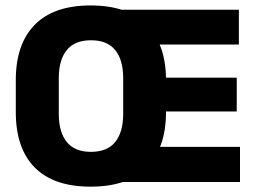

<svg xmlns="http://www.w3.org/2000/svg" viewBox="-20 -675 951 712"><path d="M316 17.2Q179.2 17.2 108.9 -53.8Q38.6 -124.7 38.6 -259.3V-378.5Q38.6 -511.5 108.9 -583.1Q179.2 -654.8 316 -654.8Q455 -654.8 525.3 -581.7Q595.6 -508.7 595.6 -378.5V-259.3Q595.6 -127.5 525.3 -55.2Q455 17.2 316 17.2ZM317.4 -111.9Q377.8 -111.9 407.3 -148.5Q436.8 -185 436.8 -252.8V-384.9Q436.8 -452.9 407.3 -489.3Q377.8 -525.7 317.4 -525.7Q257.1 -525.7 227.6 -489.3Q198 -452.9 198 -384.9V-252.8Q198 -185 227.6 -148.5Q257.1 -111.9 317.4 -111.9ZM870 0H410.1V-130.3H870ZM857.9 -261.7H512.8V-386.9H857.9ZM865.8 -509.9H409.9V-639H865.8Z"/></svg>

Font: Anek Kannada Medium
Style: Regular
Weight: 500
Designer: Vaishnavi Murthy, Maithili Shingre (Kannada) & Yesha Goshar (Latin)
Foundry: Ek Type
Version: Version 1.003